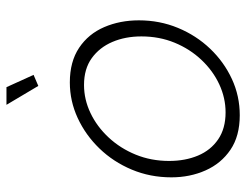

<svg xmlns="http://www.w3.org/2000/svg" viewBox="-106 -664 780 609"><g transform="rotate(-90 284.5 -360.0)"><path d="M223 10Q157 10 113.5 -19.5Q70 -49 48 -98.5Q26 -148 26 -207Q26 -274 50.5 -332.5Q75 -391 117.5 -435Q160 -479 214 -504Q268 -529 327 -529Q393 -529 437 -499.5Q481 -470 502.5 -420Q524 -370 524 -310Q524 -244 500 -186Q476 -128 434 -84Q392 -40 338 -15Q284 10 223 10ZM232 -35Q278 -35 321 -55Q364 -75 398.5 -111.5Q433 -148 453 -196.5Q473 -245 473 -302Q473 -353 455.5 -394Q438 -435 404 -459.5Q370 -484 319 -484Q273 -484 230 -463.5Q187 -443 152.5 -406Q118 -369 98 -320Q78 -271 78 -214Q78 -163 95 -122.5Q112 -82 146.5 -58.5Q181 -35 232 -35ZM256 -730H312L351 -644L316 -629Z"/></g></svg>

Font: Raleway Light
Style: Italic
Weight: 300
Italic angle: -12°
Designer: Matt McInerney, Pablo Impallari, Rodrigo Fuenzalida
Foundry: Matt McInerney, Pablo Impallari, Rodrigo Fuenzalida
Version: Version 4.026